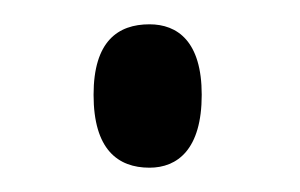

<svg xmlns="http://www.w3.org/2000/svg" viewBox="-20 -548 247 158"><path d="M103 -410C126 -410 146 -425 146 -470C146 -514 126 -528 103 -528C77 -528 57 -514 57 -470C57 -425 77 -410 103 -410Z"/></svg>

Font: Noto Serif Display ExtraCondensed
Style: Regular
Weight: 400
Width: 2
Designer: Monotype Design Team
Foundry: Monotype Imaging Inc.
Version: Version 2.009